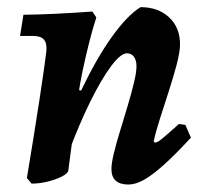

<svg xmlns="http://www.w3.org/2000/svg" viewBox="-20 -493 558 524"><path d="M330.5 10.6Q284.1 10.6 284.1 -31.9Q284.1 -47.6 291 -75.7Q297.8 -103.8 308.2 -137.3Q318.5 -170.9 328.7 -205Q338.8 -239.1 345.7 -267.5Q352.5 -295.9 352.5 -312.4Q352.5 -328.6 345.5 -338.1Q338.4 -347.6 326.6 -347.6Q309.5 -347.6 283.4 -312.7Q257.3 -277.9 226.8 -216.5Q196.3 -155.1 166.6 -75.2L180.5 -250.5L201.3 -245.8Q243.4 -333.8 285.1 -392.1Q326.8 -450.5 363.4 -473.5Q412 -473.5 441.7 -445.5Q471.3 -417.6 471.3 -372.5Q471.3 -351.5 462.2 -316.8Q453 -282.1 440.3 -242.9Q427.6 -203.7 416.1 -167.8Q404.7 -132 399.5 -107.2L402.5 -103.7Q406.6 -103.7 412.4 -107.2Q418.2 -110.7 431.2 -121.9Q444.3 -133.1 468.4 -154.6L485.8 -152.2L501.1 -117.4Q458 -70.6 426.6 -42.6Q395.3 -14.6 372.5 -2Q349.7 10.6 330.5 10.6ZM66.2 8.1 53.4 -7.2Q62 -58.5 70.9 -114.1Q79.8 -169.7 87.6 -220.1Q95.3 -270.4 100.3 -306.2Q105.2 -342 106.6 -353.6Q108.4 -375.5 99.7 -385.2Q91.1 -394.9 69.4 -394.9H34.7L44 -452.8Q74.4 -452.8 126.9 -455.2Q179.4 -457.6 232.1 -461.5L242.9 -445.4Q233.1 -415.6 223.3 -376.8Q213.5 -338 205.5 -299.8Q197.5 -261.5 193.4 -231.9L179.4 -126.6L166.5 -28Q165.6 -20 149.5 -11.6Q133.4 -3.2 110.6 2.5Q87.8 8.1 66.2 8.1Z"/></svg>

Font: Alegreya
Style: Italic
Weight: 400
Italic angle: -7°
Designer: Juan Pablo del Peral
Foundry: Huerta Tipografica
Version: Version 2.009